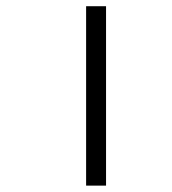

<svg xmlns="http://www.w3.org/2000/svg" viewBox="-20 -582 540 602"><path d="M250 -562.5V0H312.5V-562.5Z"/></svg>

Font: UnifontExMono
Style: Regular
Weight: 500
Version: Version 15.0.06